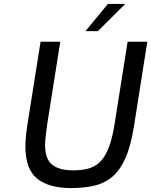

<svg xmlns="http://www.w3.org/2000/svg" viewBox="-20 -949 768 975"><path d="M341 6Q227 6 168 -42.5Q109 -91 109 -205Q109 -231 112.5 -265Q116 -299 122 -334L186 -737H286L220 -320Q216 -290 212.5 -262Q209 -234 209 -212Q209 -142 244.5 -113Q280 -84 352 -84Q395 -84 428.5 -93Q462 -102 487.5 -126.5Q513 -151 531.5 -197.5Q550 -244 562 -320L628 -737H728L660 -306Q644 -206 616 -144Q588 -82 548 -49.5Q508 -17 456.5 -5.5Q405 6 341 6ZM414 -791 528 -929H616L477 -791Z"/></svg>

Font: Exo Thin Medium
Style: Italic
Weight: 500
Italic angle: -9°
Version: Version 2.000